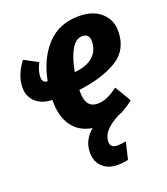

<svg xmlns="http://www.w3.org/2000/svg" viewBox="-142 -647 851 980"><g transform="rotate(-20 283.0 -157.0)"><path d="M564 -409Q564 -306 484 -257.5Q404 -209 275 -193V-179Q275 -95 340 -95Q367 -95 392 -106Q417 -117 451 -141L503 -54Q461 -19 417 -2Q323 46 323 107Q323 140 361 140Q380 140 408 135L386 227Q362 234 328 234Q278 234 247 205Q216 176 216 127Q216 60 272 13Q202 2 164.5 -50Q127 -102 128 -190V-192Q71 -194 38.5 -224Q6 -254 6 -302Q6 -369 57 -436L131 -396Q110 -354 110 -323Q110 -290 138 -290Q160 -405 226 -476.5Q292 -548 400 -548Q476 -548 520 -509Q564 -470 564 -409ZM420 -404Q420 -446 383 -446Q345 -446 320.5 -400.5Q296 -355 284 -286Q354 -293 387 -325Q420 -357 420 -404Z"/></g></svg>

Font: Fira Sans Extra Condensed
Style: Bold Italic
Weight: 700
Width: 3
Italic angle: -8°
Designer: Carrois Corporate & Edenspiekermann AG
Foundry: Carrois Corporate GbR & Edenspiekermann AG
Version: Version 4.203